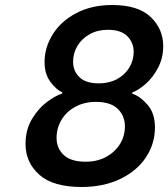

<svg xmlns="http://www.w3.org/2000/svg" viewBox="-20 -733 672 767"><path d="M82 -158Q82 -215 108 -258Q134 -301 168 -326Q202 -351 228 -359L229 -364Q204 -375 181 -406.5Q158 -438 158 -485Q158 -543 190.5 -595.5Q223 -648 284.5 -680.5Q346 -713 428 -713Q532 -713 582 -665Q632 -617 632 -549Q632 -501 611 -461.5Q590 -422 561 -397Q532 -372 509 -364L508 -359Q539 -349 569 -315Q599 -281 599 -224Q599 -159 563 -104.5Q527 -50 460 -18Q393 14 306 14Q192 14 137 -35Q82 -84 82 -158ZM514 -526Q514 -563 488.5 -588.5Q463 -614 411 -614Q370 -614 338.5 -596.5Q307 -579 289.5 -550Q272 -521 272 -486Q272 -449 297.5 -424.5Q323 -400 375 -400Q416 -400 447.5 -417Q479 -434 496.5 -463Q514 -492 514 -526ZM479 -228Q479 -270 450.5 -298Q422 -326 363 -326Q317 -326 281 -306.5Q245 -287 225.5 -254Q206 -221 206 -182Q206 -141 234.5 -114Q263 -87 322 -87Q369 -87 404.5 -106.5Q440 -126 459.5 -158Q479 -190 479 -228Z"/></svg>

Font: Be Vietnam SemiBold
Style: Italic
Weight: 600
Italic angle: -9.556°
Designer: Gabriel Lam
Foundry: TypeRant
Version: Version 3.000